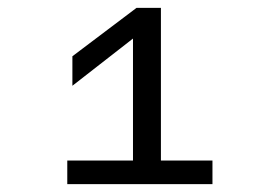

<svg xmlns="http://www.w3.org/2000/svg" viewBox="-20 -768 690 488"><path d="M318 -300V-670L164 -550V-625L327 -748H389V-300ZM151 -360H520V-300H151Z"/></svg>

Font: Azeret Mono Light
Style: Regular
Weight: 300
Designer: Martin Vácha
Foundry: Displaay
Version: Version 1.002